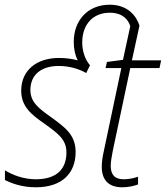

<svg xmlns="http://www.w3.org/2000/svg" viewBox="-20 -785 704 815"><path d="M132 10C244 10 301 -50 301 -140C301 -215 253 -246 195 -289C144 -325 109 -352 109 -403C109 -470 158 -505 229 -505C277 -505 318 -491 346 -475L362 -508C341 -532 329 -569 329 -604C329 -684 377 -731 446 -731C502 -731 525 -700 533 -674L502 -531L434 -522L428 -496H495L421 -145C415 -120 412 -95 412 -77C412 -20 442 10 499 10C527 10 549 4 566 -2V-35C549 -29 529 -24 505 -24C466 -24 450 -45 450 -81C450 -98 454 -120 459 -146L533 -496H657L664 -529H540L572 -676C560 -716 523 -765 446 -765C351 -765 293 -697 293 -607C293 -577 299 -550 310 -529C287 -535 260 -539 230 -539C137 -539 70 -488 70 -400C70 -332 114 -298 170 -259C224 -220 262 -194 262 -138C262 -69 222 -24 132 -24C81 -24 33 -42 1 -62V-21C28 -7 73 10 132 10Z"/></svg>

Font: Noto Sans SemiCondensed ExtraLight
Style: Italic
Weight: 200
Width: 4
Italic angle: -12°
Designer: Monotype Design Team
Foundry: Monotype Imaging Inc.
Version: Version 2.013